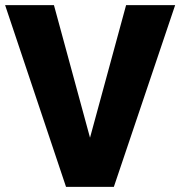

<svg xmlns="http://www.w3.org/2000/svg" viewBox="-22 -731 705 751"><path d="M189 -710.9 330.1 -192.4 471.2 -710.9H663.1L423.3 0H236.3L-2 -710.9Z"/></svg>

Font: Vazirmatn UI Black
Style: Regular
Weight: 900
Designer: Saber Rastikerdar
Foundry: Saber Rastikerdar
Version: Version 33.003